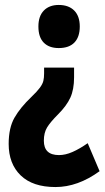

<svg xmlns="http://www.w3.org/2000/svg" viewBox="-20 -578 424 775"><path d="M279 -266Q279 -217 264 -184Q249 -151 214 -116Q183 -85 170 -63.5Q157 -42 157 -10Q157 48 218 48Q244 48 272.5 35.5Q301 23 334 0L382 113Q294 177 204 177Q112 177 63.5 130Q15 83 15 3Q15 -62 38.5 -103Q62 -144 106 -186Q130 -209 141 -224Q152 -239 155 -251.5Q158 -264 158 -282V-305H279ZM302 -471Q302 -429 280.5 -406.5Q259 -384 217 -384Q178 -384 156.5 -406Q135 -428 135 -471Q135 -513 157 -535.5Q179 -558 217 -558Q257 -558 279.5 -535.5Q302 -513 302 -471Z"/></svg>

Font: Noto Sans Ethiopic ExtraCondensed ExtraBold
Style: Regular
Weight: 800
Width: 2
Designer: Monotype Design Team
Foundry: Monotype Imaging Inc.
Version: Version 2.102; ttfautohint (v1.8.4.7-5d5b)